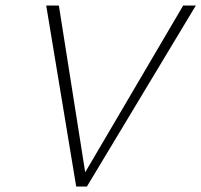

<svg xmlns="http://www.w3.org/2000/svg" viewBox="-20 -678 732 698"><path d="M257 0 148 -658H194L296 -12L267 -13L646 -658H692L296 0Z"/></svg>

Font: Ysabeau ExtraLight
Style: Italic
Weight: 250
Italic angle: -12°
Version: Version 2.000;gftools[0.9.27.dev2+g8671c4b]